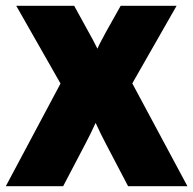

<svg xmlns="http://www.w3.org/2000/svg" viewBox="-27 -645 669 665"><path d="M-6.9 0 182.6 -355.6 29.2 -625H229.9L279.9 -534Q287.5 -520.8 294.8 -506.9Q302.1 -493.1 310.4 -476.4Q318.1 -493.8 325.7 -507.3Q333.3 -520.8 340.3 -534.7L391 -625H584.7L431.2 -356.2L622.2 0H416.7L339.6 -147.2Q330.6 -164.6 321.9 -181.9Q313.2 -199.3 304.2 -219.4Q295.1 -199.3 286.5 -181.9Q277.8 -164.6 268.8 -147.2L191.7 0Z"/></svg>

Font: Afacad Flux Black
Style: Regular
Weight: 900
Designer: Kristian Moeller
Foundry: Dicotype
Version: Version 1.100